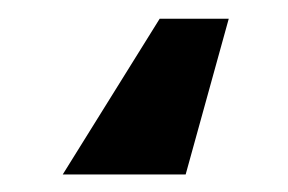

<svg xmlns="http://www.w3.org/2000/svg" viewBox="-20 24 314 209"><path d="M229 44.4 182.1 213.9H48.3L153.8 44.4Z"/></svg>

Font: Inter 28pt
Style: Bold
Weight: 700
Designer: Rasmus Andersson
Foundry: rsms
Version: Version 4.001;git-66647c0bb